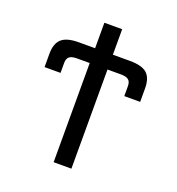

<svg xmlns="http://www.w3.org/2000/svg" viewBox="-132 -831 863 938"><g transform="rotate(20 300.0 -362.5)"><path d="M251 -515.5H184.5Q158 -515.5 145.8 -505.8Q133.5 -496 133.5 -473V-421.5H50.5V-491.5Q50.5 -544 77.2 -568.2Q104 -592.5 166 -592.5H251V-725H343.5V-592.5H432.5Q495.5 -592.5 521.5 -568.5Q547.5 -544.5 547.5 -491.5V-421.5H465V-473Q465 -496 452.8 -505.8Q440.5 -515.5 414 -515.5H343.5V0H251Z"/></g></svg>

Font: JuliaMono
Style: Regular
Weight: 400
Monospace: yes
Designer: cormullion
Foundry: corm
Version: Version 0.055; ttfautohint (v1.8.4)